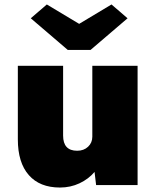

<svg xmlns="http://www.w3.org/2000/svg" viewBox="-20 -830 709 861"><path d="M249 11Q158 11 109 -45Q60 -101 60 -205V-535H263V-222Q263 -154 326 -154Q356 -154 375 -172Q394 -190 394 -217V-535H597V0H411L404 -59Q377 -27 336.5 -8Q296 11 249 11ZM284 -606 118 -748 190 -810 335 -723 480 -810 552 -748 386 -606Z"/></svg>

Font: Lexend Black
Style: Regular
Weight: 900
Designer: Bonnie Shaver-Troup, Thomas Jockin
Foundry: Lexend
Version: Version 1.007; ttfautohint (v1.8.3)